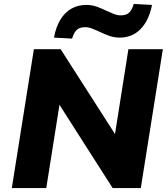

<svg xmlns="http://www.w3.org/2000/svg" viewBox="-20 -955 855 975"><path d="M40 0 152 -705H288L568 -268H563L632 -705H807L695 0H552L278 -429H283L215 0ZM346 -759 254 -764Q264 -818 286.5 -855Q309 -892 342.5 -911Q376 -930 418 -930Q447 -930 473 -920.5Q499 -911 521 -900Q541 -891 558.5 -884Q576 -877 593 -877Q622 -877 636.5 -891.5Q651 -906 659 -935L752 -930Q736 -850 693.5 -807Q651 -764 588 -764Q559 -764 533.5 -773.5Q508 -783 485 -794Q465 -803 447.5 -810Q430 -817 413 -817Q384 -817 369.5 -803Q355 -789 346 -759Z"/></svg>

Font: Nunito Sans 8pt Black
Style: Italic
Weight: 900
Italic angle: -9°
Version: Version 3.101;gftools[0.9.27]